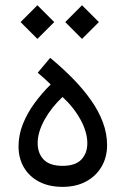

<svg xmlns="http://www.w3.org/2000/svg" viewBox="-20 -707 479 732"><path d="M58.5 -622.8 122.5 -558.7 186.8 -622.8 122.5 -687ZM228.7 -622.8 292.7 -558.7 357 -622.8 292.7 -687ZM218.5 -74.7Q169.4 -74.7 146.5 -98.7Q123.6 -122.7 123.6 -160.9Q123.6 -203.2 149.8 -250.5Q176.1 -297.8 218.5 -337.3Q261.6 -297.5 287.3 -250.3Q312.9 -203.1 312.9 -160.9Q312.9 -122.7 290.1 -98.7Q267.3 -74.7 218.5 -74.7ZM218.5 5.4Q270 5.4 308.2 -15.1Q346.3 -35.7 367.3 -71.7Q388.3 -107.7 388.3 -153.6Q388.3 -197.6 372.3 -240.5Q356.3 -283.4 327.1 -324.9Q297.9 -366.4 258.3 -406.9Q218.8 -447.3 171.3 -486.5L123.8 -429.8Q136.9 -419 148.9 -408Q160.9 -397 173.3 -385Q139.8 -352.1 111.9 -314Q83.9 -275.9 67.3 -234.2Q50.7 -192.6 50.7 -148.4Q50.7 -104.4 70.7 -69.5Q90.7 -34.6 128.5 -14.6Q166.2 5.4 218.5 5.4Z"/></svg>

Font: Estedad VF
Style: Regular
Weight: 100
Designer: Amin Abedi
Version: Version 7.3